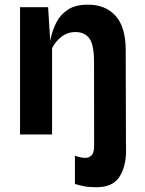

<svg xmlns="http://www.w3.org/2000/svg" viewBox="-20 -577 622 824"><path d="M394.5 226.5Q362.5 226.5 341.8 222.5Q321 218.5 301.5 212.5V91.5Q309.5 94.5 322 97.5Q334.5 100.5 347.5 100.5Q362 100.5 373 89.5Q384 78.5 384 48.5L383.5 -311.5Q383.5 -386 363 -412.8Q342.5 -439.5 304 -439.5Q269 -439.5 242.8 -418.5Q216.5 -397.5 203.5 -370V0H66V-546H186.5L195.5 -401.5Q203 -442.5 220.5 -478Q238 -513.5 270.8 -535.2Q303.5 -557 357 -557Q433 -557 476.2 -508.8Q519.5 -460.5 519.5 -361.5L520.5 22.5Q520.5 34.5 520.8 46.8Q521 59 521 70Q521 137.5 492.5 182Q464 226.5 394.5 226.5Z"/></svg>

Font: Spline Sans SemiBold
Style: Regular
Weight: 600
Designer: Eben Sorkin, Mirko Velimirovic
Foundry: Sorkin Type
Version: Version 1.000; ttfautohint (v1.8.3)